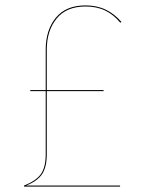

<svg xmlns="http://www.w3.org/2000/svg" viewBox="-20 -690 533 710"><path d="M153 -506V-357H363V-353H153V-120Q153 -72 135.5 -46Q118 -20 77 -4H424V0H69V-4Q113 -21 131 -46Q149 -71 149 -120V-353H92V-357H149V-506Q149 -579 186.5 -624.5Q224 -670 296 -670Q338 -670 370.5 -654.5Q403 -639 429 -609L425 -606Q400 -636 369 -651Q338 -666 296 -666Q226 -666 189.5 -621.5Q153 -577 153 -506Z"/></svg>

Font: FiraGO Four
Style: Regular
Weight: 100
Designer: bBox Type
Foundry: bBox Type GmbH
Version: Version 1.001